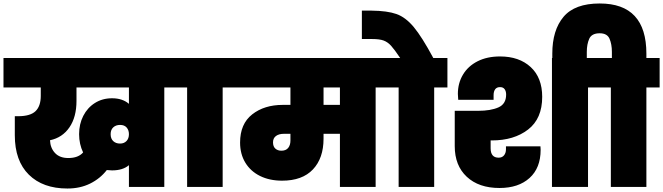

<svg xmlns="http://www.w3.org/2000/svg" viewBox="-31 -1073 3806 1102"><path d="M988 -740V-571H912V0H709V-125Q674 -95 612 -95Q600 -95 582 -97Q544 -48 486.5 -19.5Q429 9 356 9Q215 9 134.5 -70.5Q54 -150 54 -297V-406H73Q143 -406 173 -435Q203 -464 203 -523V-571H-11V-740ZM361 -166Q418 -166 446 -198Q423 -246 423 -303Q423 -361 447 -408Q471 -455 514 -482Q557 -509 612 -509Q672 -509 709 -477V-571H408V-494Q408 -401 367.5 -342Q327 -283 256 -268Q258 -223 285 -194.5Q312 -166 361 -166ZM658 -249Q681 -249 695 -263.5Q709 -278 709 -303Q709 -326 696 -341Q683 -356 658 -356Q634 -356 619 -342Q604 -328 604 -303Q604 -277 619 -263Q634 -249 658 -249Z M1043 0V-571H966V-740H1323V-571H1247V0Z M2202 -571H2125V0H1920V-305H1826V-277Q1826 -165 1765 -100.5Q1704 -36 1588 -36Q1516 -36 1461.5 -63Q1407 -90 1377 -139.5Q1347 -189 1347 -255Q1347 -362 1416.5 -416.5Q1486 -471 1592 -471H1636V-571H1301V-740H2202ZM1920 -571H1826V-471H1920ZM1636 -305H1598Q1570 -305 1553 -292.5Q1536 -280 1536 -256Q1536 -232 1549.5 -220Q1563 -208 1584 -208Q1610 -208 1623 -224Q1636 -240 1636 -266Z M2537 -740V-571H2461V0H2257V-571H2180V-740H2266Q2233 -789 2213.5 -810.5Q2194 -832 2170.5 -840.5Q2147 -849 2105 -849H2046V-1012H2102Q2192 -1011 2244.5 -992.5Q2297 -974 2344 -917.5Q2391 -861 2456 -740Z M2785 -267V-222Q2785 -168 2831 -168Q2851 -168 2862 -181.5Q2873 -195 2873 -216V-233H3071L3072 -213Q3072 -109 3008.5 -51.5Q2945 6 2836 6Q2717 6 2648 -58.5Q2579 -123 2579 -234V-437H2714Q2785 -437 2829.5 -456.5Q2874 -476 2874 -530Q2874 -549 2865.5 -561Q2857 -573 2839 -573Q2820 -573 2811 -560.5Q2802 -548 2802 -527V-500H2599Q2597 -522 2597 -534Q2597 -596 2626.5 -645Q2656 -694 2710.5 -721.5Q2765 -749 2839 -749Q2949 -749 3015 -688Q3081 -627 3081 -517Q3081 -392 3000 -329.5Q2919 -267 2792 -267ZM3420 -740V-571H3344V0H3137V-740Z M3755 -740V-571H3679V0H3475V-571H3398V-740H3481V-775Q3481 -819 3467.5 -850.5Q3454 -882 3411 -882Q3365 -882 3351 -850.5Q3337 -819 3337 -775V-696H3139V-765Q3139 -900 3203.5 -976.5Q3268 -1053 3411 -1053Q3679 -1053 3679 -765V-740Z"/></svg>

Font: Fz Poppins Black
Style: Regular
Weight: 900
Designer: Ninad Kale (Devanagari), Jonny Pinhorn (Latin)
Foundry: Indian Type Foundry
Version: Vit hóa bi Vntype.Com & FontZin.Com